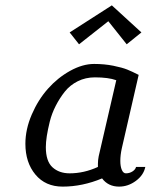

<svg xmlns="http://www.w3.org/2000/svg" viewBox="-20 -690 565 720"><path d="M75.2 0ZM510.3 -568.4 455.1 -523.9 386.2 -610.4 276.4 -523.9 241.2 -568.4 399.4 -669.9ZM75.2 -150.9Q75.2 -205.1 99.1 -260.5Q123 -315.9 159.7 -357.2Q196.3 -398.4 242.9 -424.3Q289.6 -450.2 333 -450.2Q371.6 -450.2 405.3 -443.4Q439 -436.5 457 -429.2Q475.1 -421.9 500 -409.2L437 -134.8Q431.2 -108.9 431.2 -86.9Q431.2 -65.9 436.8 -53Q442.4 -40 452.1 -40Q465.8 -40 476.8 -47.1Q487.8 -54.2 490.2 -64H524.9Q518.6 -33.2 489.5 -11.7Q460.4 9.8 426.8 9.8Q385.7 9.8 362.8 -21Q289.1 9.8 214.8 9.8Q150.4 9.8 112.8 -35.4Q75.2 -80.6 75.2 -150.9ZM416 -389.2Q386.2 -399.9 335.9 -399.9Q300.8 -399.9 271.5 -385.3Q242.2 -370.6 222.9 -346.2Q203.6 -321.8 189 -293.2Q174.3 -264.6 166.7 -234.1Q159.2 -203.6 155.5 -179.9Q151.9 -156.2 151.9 -138.2Q151.9 -85.4 176.8 -62.7Q201.7 -40 241.2 -40Q294.9 -40 347.2 -64V-76.2Q347.2 -89.4 350.1 -104Z"/></svg>

Font: Pfennig
Style: Italic
Weight: 500
Italic angle: -13°
Version: Version 20120410 ; ttfautohint (v0.8)